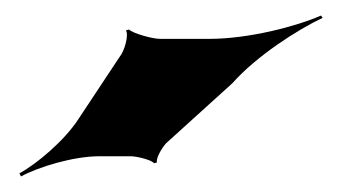

<svg xmlns="http://www.w3.org/2000/svg" viewBox="-20 -800 435 247"><path d="M134 -727 81 -647C63 -619 27 -589 5 -577L7 -573C29 -585 74 -599 108 -599H148C156 -599 176 -594 178 -590L182 -591C180 -596 189 -611 194 -616L279 -693C310 -728 363 -762 395 -777L393 -780C361 -766 300 -750 249 -750H186C176 -750 151 -757 146 -762L142 -761C146 -755 140 -734 134 -727Z"/></svg>

Font: Asimov
Style: EdgeWide
Weight: 500
Designer: Google
Version: Version 2.000980: 2014